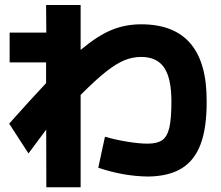

<svg xmlns="http://www.w3.org/2000/svg" viewBox="-20 -748 904 787"><path d="M382.8 -60.5 410.2 -187.5Q454.6 -174.8 502.9 -167Q551.3 -159.2 585 -159.2Q624.5 -159.2 645 -173.6Q665.5 -188 674.1 -224.6Q682.6 -261.2 682.6 -332Q682.6 -427.2 652.8 -470.9Q623 -514.6 558.6 -514.6Q523.4 -514.6 490 -501Q456.5 -487.3 414.1 -453.9Q371.6 -420.4 310.5 -358.9V19.5H169.9L169.4 -216.8L96.7 -119.1L17.6 -241.2Q103.5 -337.9 168.9 -407.2V-492.2H19.5V-614.3H169.9L168.9 -727.5H310.5V-543.5Q380.9 -602.1 437.3 -625.2Q493.7 -648.4 558.6 -648.4Q693.8 -648.4 761 -569.3Q828.1 -490.2 827.1 -332Q827.6 -224.1 802.2 -156.7Q776.9 -89.4 723.4 -57.1Q669.9 -24.9 585 -24.4Q484.9 -25.9 382.8 -60.5Z"/></svg>

Font: Pretendard GOV ExtraBold
Style: Regular
Weight: 800
Designer: Base glyphs from Inter by Rasmus Andersson; Hangeul glyphs from Noto Sans CJK(Source Han Sans) by Jang Soo-young and Kan
Foundry: Kil Hyung-jin
Version: Version 1.309